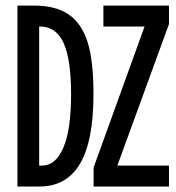

<svg xmlns="http://www.w3.org/2000/svg" viewBox="-20 -679 640 699"><path d="M320.3 -335.9Q320.3 -165.5 271.2 -82.8Q222.2 0 124 0H43.5V-658.7H103Q182.6 -658.7 229.7 -626.5Q276.9 -594.2 298.6 -526.6Q320.3 -459 320.3 -335.9ZM238.8 -335.9Q238.8 -461.9 211.7 -522.2Q184.6 -582.5 124.5 -582.5H122.6V-76.2H134.3Q182.6 -76.2 210.7 -141.6Q238.8 -207 238.8 -335.9ZM595.2 0H320.8V-69.3L506.3 -582.5H356.4V-658.7H595.2V-591.3L407.2 -76.2H595.2Z"/></svg>

Font: Cousine
Style: Regular
Weight: 400
Monospace: yes
Designer: Steve Matteson
Foundry: Ascender Corporation
Version: Version 1.20